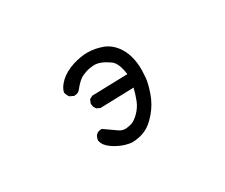

<svg xmlns="http://www.w3.org/2000/svg" viewBox="-93 -760 1185 1013"><g transform="rotate(-30 500.0 -253.5)"><path d="M468 11Q431 7 397 -9Q323 -44 317 -88Q322 -131 362 -131H365L436 -81Q453 -69 474 -69Q484 -69 506.5 -74Q529 -79 556.5 -106Q584 -133 597 -166.5Q610 -200 619 -236L414 -230L395 -239Q381 -253 381 -274V-277L390 -298L409 -308L626 -314Q617 -385 587 -407Q537 -443 499 -443Q490 -443 469.5 -440Q449 -437 422.5 -425Q396 -413 360 -367Q348 -355 328 -355H325L302 -366Q291 -380 288 -397Q293 -425 325 -455.5Q357 -486 413 -504Q460 -518 499 -518Q547 -518 594 -500Q631 -485 658 -450Q703 -391 703 -296Q703 -284 700.5 -251Q698 -218 679.5 -164Q661 -110 623.5 -66Q586 -22 549.5 -6Q513 10 468 11Z"/></g></svg>

Font: Xiaolai Mono SC
Style: Regular
Weight: 400
Monospace: yes
Designer: LXGW / Nozomi Seto
Version: Version 3.113;September 30, 2024